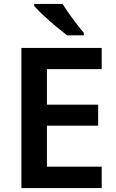

<svg xmlns="http://www.w3.org/2000/svg" viewBox="-20 -958 593 978"><path d="M498 0H89V-714H498V-606H219V-425H480V-318H219V-109H498ZM299 -938Q312 -916 331.5 -888.5Q351 -861 371 -835Q391 -809 407 -791V-778H322Q298 -796 264.5 -824Q231 -852 200.5 -880.5Q170 -909 154 -928V-938Z"/></svg>

Font: Noto Sans Canadian Aboriginal SemiBold
Style: Regular
Weight: 600
Designer: Monotype Design Team, Typotheque's Kevin King
Foundry: Monotype Imaging Inc.
Version: Version 2.004; ttfautohint (v1.8.4.7-5d5b)